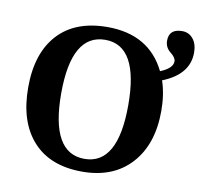

<svg xmlns="http://www.w3.org/2000/svg" viewBox="-84 -860 1012 961"><g transform="rotate(10 421.5 -380.0)"><path d="M690.9 -553.2Q753.9 -578.6 753.9 -613.8Q753.9 -632.8 726.6 -654.3Q699.2 -675.8 699.2 -710Q699.2 -770 766.1 -770Q800.3 -770 821.5 -743.9Q842.8 -717.8 842.8 -673.8Q842.8 -563 709 -509.8Q731.9 -441.9 731.9 -357.9Q731.9 -188 641.8 -89.1Q551.8 9.8 394 9.8Q230.5 9.8 142.8 -87.4Q55.2 -184.6 55.2 -358.9Q55.2 -533.2 143.3 -629.2Q231.4 -725.1 395 -725.1Q606.4 -725.1 690.9 -553.2ZM394 -55.2Q564 -55.2 564 -357.9Q564 -660.2 395 -660.2Q223.1 -660.2 223.1 -357.9Q223.1 -55.2 394 -55.2Z"/></g></svg>

Font: Droid Serif
Style: Bold
Weight: 700
Designer: Monotype Design team
Foundry: Monotype Imaging Inc.
Version: Version 1.03